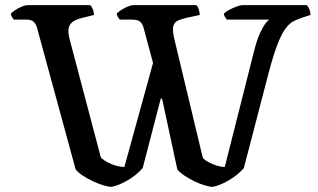

<svg xmlns="http://www.w3.org/2000/svg" viewBox="-20 -724 1232 744"><path d="M412 0Q400 0 380.5 -6Q361 -12 339.5 -22Q318 -32 300 -44Q282 -56 273 -68L123 -618Q119 -632 110 -640Q101 -648 83 -648H34Q30 -652 26.5 -658Q23 -664 22 -671Q27 -677 39 -685Q51 -693 64.5 -698.5Q78 -704 85 -704H330Q335 -699 339.5 -688.5Q344 -678 344 -666L296 -654Q279 -650 265.5 -642Q252 -634 247 -618.5Q242 -603 249 -575L371 -113Q382 -103 398 -94.5Q414 -86 431 -81.5Q448 -77 462 -77L573 -480L537 -614Q533 -631 523.5 -639.5Q514 -648 492 -648H444Q440 -653 436.5 -659Q433 -665 432 -671Q438 -678 450 -685.5Q462 -693 475 -698.5Q488 -704 495 -704H741Q746 -700 750 -688.5Q754 -677 754 -666L699 -654Q683 -650 670 -644.5Q657 -639 652 -624Q647 -609 655 -575L766 -112Q774 -103 789 -95Q804 -87 820.5 -82Q837 -77 851 -77L965 -528Q976 -571 988 -596.5Q1000 -622 1009.5 -634Q1019 -646 1024 -648H859Q858 -650 853.5 -655.5Q849 -661 847 -671Q855 -679 869.5 -686.5Q884 -694 898 -699Q912 -704 917 -704H1169Q1174 -699 1178.5 -689Q1183 -679 1183 -666L1152 -656Q1134 -650 1118 -642Q1102 -634 1086.5 -613.5Q1071 -593 1055 -551.5Q1039 -510 1020 -438L925 -73Q915 -61 900 -48.5Q885 -36 868 -26Q851 -16 834 -9Q817 -2 804 0Q792 0 772.5 -6Q753 -12 732.5 -22Q712 -32 694 -44Q676 -56 667 -68L608 -342H603L533 -73Q523 -61 508 -48.5Q493 -36 476 -26Q459 -16 442 -9Q425 -2 412 0Z"/></svg>

Font: Texturina Medium 12pt Medium
Style: Regular
Weight: 500
Version: Version 1.002